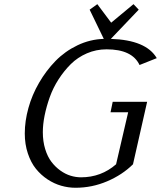

<svg xmlns="http://www.w3.org/2000/svg" viewBox="-20 -885 767 915"><path d="M681.2 -399.9 613.8 -102.1Q563 -51.8 490.7 -21Q418.5 9.8 339.8 9.8Q305.7 9.8 272 0.2Q238.3 -9.3 206.8 -30Q175.3 -50.8 151.4 -80.3Q127.4 -109.9 112.8 -153.6Q98.1 -197.3 98.1 -249Q98.1 -308.1 115.5 -370.6Q132.8 -433.1 166.3 -490.7Q199.7 -548.3 244.6 -594.5Q289.6 -640.6 349.4 -669.2Q409.2 -697.8 474.6 -699.7L407.2 -838.9L443.8 -865.2L509.8 -776.9L616.2 -865.2L641.1 -838.9L508.3 -699.7Q676.8 -694.3 727.1 -607.9L645 -575.2Q609.9 -649.9 487.8 -649.9Q438.5 -649.9 394.3 -630.9Q350.1 -611.8 317.6 -579.6Q285.2 -547.4 259 -506.8Q232.9 -466.3 217 -421.6Q201.2 -377 192.6 -334.5Q184.1 -292 184.1 -254.9Q184.1 -211.4 195.3 -174.8Q206.5 -138.2 225.1 -113.8Q243.7 -89.4 267.6 -72.3Q291.5 -55.2 316.4 -47.6Q341.3 -40 366.2 -40Q461.9 -40 533.2 -102.1L590.8 -350.1H506.8L517.1 -399.9Z"/></svg>

Font: Pfennig
Style: Italic
Weight: 500
Italic angle: -13°
Version: Version 20120410 ; ttfautohint (v0.8)